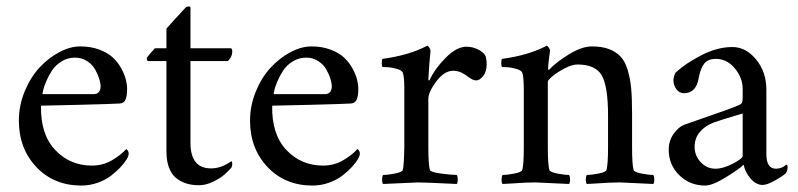

<svg xmlns="http://www.w3.org/2000/svg" viewBox="-20 -573 2498 601"><path d="M113.3 -278.3Q113.3 -278.3 272.5 -278.3Q293.5 -278.3 294.9 -300.8Q295.4 -310.5 291 -325.2Q286.6 -339.8 277.8 -355.5Q269 -371.1 252.4 -381.8Q235.8 -392.6 214.8 -392.6Q191.9 -392.6 172.9 -380.9Q153.8 -369.1 142.8 -352.3Q131.8 -335.4 124.8 -318.6Q117.7 -301.8 115 -290Q112.3 -278.3 113.3 -278.3ZM108.4 -242.2Q106.4 -152.8 152.6 -103.8Q198.7 -54.7 267.6 -54.7Q302.7 -54.7 331.3 -71.8Q359.9 -88.9 375 -106.4Q375.5 -106.4 377.4 -104.7Q379.4 -103 381.1 -99.6Q382.8 -96.2 382.8 -92.8Q382.8 -85 377 -75.2Q369.1 -62.5 357.4 -49.8Q345.7 -37.1 328.1 -23.4Q310.5 -9.8 285.9 -1Q261.2 7.8 234.4 7.8Q148.9 7.8 94 -50Q39.1 -107.9 39.1 -195.3Q39.1 -242.7 57.1 -286.6Q75.2 -330.6 103 -360.8Q130.9 -391.1 165 -409.4Q199.2 -427.7 231.4 -427.7Q264.6 -427.7 291.5 -417.5Q318.4 -407.2 334 -392.3Q349.6 -377.4 359.9 -358.4Q370.1 -339.4 374 -323.7Q377.9 -308.1 377.9 -294.9Q377.9 -272.5 372.8 -261Q367.7 -249.5 354.5 -249Q334.5 -247.6 227.8 -244.9Q121.1 -242.2 108.4 -242.2Z M576.2 -421.9H702.1Q707 -421.9 707 -411.1Q707 -395.5 693.4 -381.8H576.2V-126Q576.2 -45.9 640.6 -45.9Q672.9 -45.9 704.1 -68.4Q707 -66.9 707 -61.5Q707 -50.8 703.1 -46.9Q693.4 -36.1 681.4 -25.6Q669.4 -15.1 647 -4.2Q624.5 6.8 602.5 6.8Q582.5 6.8 565.4 2Q548.3 -2.9 533.2 -14.2Q518.1 -25.4 509.5 -46.9Q501 -68.4 501 -98.6V-381.8H444.3Q439.5 -381.8 439.5 -390.6Q439.5 -393.1 450.2 -405.5Q460.9 -418 464.8 -421.9H501V-483.4Q508.8 -492.7 523.4 -508.5Q538.1 -524.4 548.8 -536.1Q559.6 -547.9 560.5 -548.8Q563 -551.3 566.7 -552.2Q570.3 -553.2 573.2 -552.5Q576.2 -551.8 576.2 -549.8Z M836.9 -278.3Q836.9 -278.3 996.1 -278.3Q1017.1 -278.3 1018.6 -300.8Q1019 -310.5 1014.6 -325.2Q1010.3 -339.8 1001.5 -355.5Q992.7 -371.1 976.1 -381.8Q959.5 -392.6 938.5 -392.6Q915.5 -392.6 896.5 -380.9Q877.4 -369.1 866.5 -352.3Q855.5 -335.4 848.4 -318.6Q841.3 -301.8 838.6 -290Q835.9 -278.3 836.9 -278.3ZM832 -242.2Q830.1 -152.8 876.2 -103.8Q922.4 -54.7 991.2 -54.7Q1026.4 -54.7 1054.9 -71.8Q1083.5 -88.9 1098.6 -106.4Q1099.1 -106.4 1101.1 -104.7Q1103 -103 1104.7 -99.6Q1106.4 -96.2 1106.4 -92.8Q1106.4 -85 1100.6 -75.2Q1092.8 -62.5 1081.1 -49.8Q1069.3 -37.1 1051.8 -23.4Q1034.2 -9.8 1009.5 -1Q984.9 7.8 958 7.8Q872.6 7.8 817.6 -50Q762.7 -107.9 762.7 -195.3Q762.7 -242.7 780.8 -286.6Q798.8 -330.6 826.7 -360.8Q854.5 -391.1 888.7 -409.4Q922.9 -427.7 955.1 -427.7Q988.3 -427.7 1015.1 -417.5Q1042 -407.2 1057.6 -392.3Q1073.2 -377.4 1083.5 -358.4Q1093.8 -339.4 1097.7 -323.7Q1101.6 -308.1 1101.6 -294.9Q1101.6 -272.5 1096.4 -261Q1091.3 -249.5 1078.1 -249Q1058.1 -247.6 951.4 -244.9Q844.7 -242.2 832 -242.2Z M1439.9 -426.8Q1459 -426.8 1475.8 -418.5Q1492.7 -410.2 1499.5 -398.4Q1503.4 -386.7 1503.4 -372.1Q1503.4 -348.1 1492.2 -334.7Q1481 -321.3 1471.2 -321.3Q1464.8 -321.3 1459.2 -324Q1453.6 -326.7 1445.1 -332.8Q1436.5 -338.9 1435.1 -339.8Q1417.5 -351.6 1398.9 -351.6Q1370.6 -351.6 1345.7 -318.1Q1320.8 -284.7 1320.8 -263.7V-113.3Q1320.8 -56.6 1325.7 -41Q1327.6 -34.2 1360.1 -29.8Q1392.6 -25.4 1409.7 -25.4Q1412.6 -21.5 1412.8 -11.2Q1413.1 -1 1409.7 2.9Q1309.6 -2 1288.6 -2Q1279.3 -2 1179.2 2.9Q1175.8 -1 1176 -11.2Q1176.3 -21.5 1179.2 -25.4Q1193.4 -25.4 1216.1 -29.8Q1238.8 -34.2 1240.7 -41Q1244.6 -53.2 1245.6 -113.3V-294.9Q1245.6 -334 1240.7 -345.7Q1237.8 -353 1222.2 -357.4Q1206.5 -361.8 1196 -362.5Q1185.5 -363.3 1177.2 -363.3Q1175.3 -365.2 1175 -375Q1174.8 -384.8 1177.2 -388.7Q1260.7 -399.9 1316.9 -429.7Q1320.3 -429.7 1324 -423.8Q1327.6 -418 1327.6 -414.1Q1326.7 -408.2 1323.7 -369.9Q1320.8 -331.5 1320.8 -324.2Q1320.8 -322.3 1321.8 -321.5Q1322.8 -320.8 1323.5 -321Q1324.2 -321.3 1324.7 -322.3Q1341.3 -358.4 1375.5 -392.6Q1409.7 -426.8 1439.9 -426.8Z M1832.5 -427.7Q1864.3 -427.7 1886.2 -419.4Q1908.2 -411.1 1922.4 -396Q1936.5 -380.9 1944.6 -354.5Q1952.6 -328.1 1955.6 -296.9Q1958.5 -265.6 1958.5 -220.7V-113.3Q1958.5 -56.6 1963.4 -41Q1965.3 -34.2 1988 -29.8Q2010.7 -25.4 2024.9 -25.4Q2027.8 -21.5 2028.1 -11.2Q2028.3 -1 2024.9 2.9Q1924.8 -2 1920.4 -2Q1903.3 -2 1887.5 -1.2Q1871.6 -0.5 1851.1 1Q1830.6 2.4 1816.9 2.9Q1813.5 -1 1813.7 -11.2Q1814 -21.5 1816.9 -25.4Q1831.1 -25.4 1853.8 -29.8Q1876.5 -34.2 1878.4 -41Q1883.3 -56.6 1883.3 -113.3V-210.9Q1883.3 -303.2 1863.5 -337.2Q1843.8 -371.1 1787.6 -371.1Q1771 -371.1 1748.3 -359.4Q1725.6 -347.7 1710.2 -335Q1694.8 -322.3 1694.8 -317.4V-113.3Q1694.8 -56.6 1699.7 -41Q1701.7 -34.2 1724.4 -29.8Q1747.1 -25.4 1761.2 -25.4Q1764.2 -21.5 1764.4 -11.2Q1764.6 -1 1761.2 2.9Q1661.1 -2 1656.7 -2Q1639.6 -2 1623.8 -1.2Q1607.9 -0.5 1587.4 1Q1566.9 2.4 1553.2 2.9Q1549.8 -1 1550 -11.2Q1550.3 -21.5 1553.2 -25.4Q1567.4 -25.4 1590.1 -29.8Q1612.8 -34.2 1614.7 -41Q1619.6 -56.6 1619.6 -113.3V-291Q1619.6 -334 1614.7 -345.7Q1611.8 -353 1596.2 -357.4Q1580.6 -361.8 1570.1 -362.5Q1559.6 -363.3 1551.3 -363.3Q1549.3 -365.2 1549.1 -375Q1548.8 -384.8 1551.3 -388.7Q1634.8 -399.9 1690.9 -429.7Q1694.3 -429.7 1698 -423.8Q1701.7 -418 1701.7 -414.1Q1695.8 -373 1695.8 -358.4Q1695.8 -354.5 1697.8 -354.5Q1698.7 -354.5 1700.7 -356.4Q1720.2 -377.9 1760.7 -402.8Q1801.3 -427.7 1832.5 -427.7Z M2219.7 -44.9Q2243.7 -44.9 2274.2 -60.8Q2304.7 -76.7 2304.7 -85V-217.8Q2229 -195.3 2213.9 -189.5Q2186 -178.7 2170.2 -159.4Q2154.3 -140.1 2154.3 -113.3Q2154.3 -85.9 2173.3 -65.4Q2192.4 -44.9 2219.7 -44.9ZM2272.5 -425.8Q2314.9 -425.8 2346.9 -386.7Q2378.9 -347.7 2378.9 -292V-90.8Q2378.9 -44.9 2409.2 -44.9Q2413.6 -44.9 2417.7 -45.7Q2421.9 -46.4 2424.8 -47.6Q2427.7 -48.8 2430.9 -50.5Q2434.1 -52.2 2435.8 -53.5Q2437.5 -54.7 2439.2 -56.2Q2440.9 -57.6 2441.4 -57.6Q2445.3 -57.6 2445.3 -49.8Q2445.3 -39.6 2440.4 -31.2Q2429.2 -21 2405 -7.6Q2380.9 5.9 2367.2 5.9Q2346.7 5.9 2329.6 -13.9Q2312.5 -33.7 2307.6 -57.6Q2293.5 -43.5 2251.7 -17.8Q2210 7.8 2187.5 7.8Q2139.2 7.8 2106.2 -24.7Q2073.2 -57.1 2073.2 -104.5Q2073.2 -132.3 2088.6 -154.1Q2104 -175.8 2122.1 -182.6Q2138.2 -188.5 2180.7 -203.1Q2223.1 -217.8 2251.7 -228Q2280.3 -238.3 2293 -244.1Q2300.3 -247.1 2302.5 -251.5Q2304.7 -255.9 2304.7 -268.6V-294.9Q2304.7 -329.6 2280 -359.1Q2255.4 -388.7 2220.7 -388.7Q2196.3 -388.7 2184.3 -373.8Q2172.4 -358.9 2167 -328.1Q2158.7 -281.2 2121.1 -281.2Q2106.4 -281.2 2097.2 -293.9Q2087.9 -306.6 2087.9 -322.3Q2087.9 -326.2 2090.1 -334.2Q2092.3 -342.3 2094.7 -345.7Q2125 -374 2175 -399.9Q2225.1 -425.8 2272.5 -425.8Z"/></svg>

Font: Amiri
Style: Regular
Weight: 400
Designer: Khaled Hosny
Version: Version 000.108